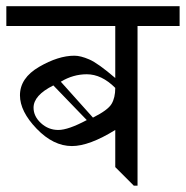

<svg xmlns="http://www.w3.org/2000/svg" viewBox="-20 -586 587 606"><path d="M546.9 -566.4V-503.9H414.1V0H402.3L343.8 -58.6V-175.8Q261.7 -125 207 -125Q148.4 -125 95.7 -179.7Q43 -234.4 43 -285.2Q43 -339.8 103.5 -375Q164.1 -410.2 214.8 -410.2Q234.4 -410.2 261.7 -398.4Q289.1 -386.7 343.8 -339.8V-503.9H0V-566.4ZM171.9 -328.1 273.4 -214.8Q320.3 -238.3 332 -257.8Q343.8 -277.3 343.8 -308.6Q300.8 -351.6 253.9 -351.6Q210.9 -351.6 171.9 -328.1ZM253.9 -207 148.4 -316.4Q85.9 -285.2 85.9 -246.1Q85.9 -218.8 109.4 -197.3Q132.8 -175.8 164.1 -175.8Q195.3 -175.8 253.9 -207Z"/></svg>

Font: 和音 by 宁静之雨，公众号njzyshare
Style: Regular
Weight: 400
Designer: Steve Matteson
Foundry: Ascender Corporation
Version: Version 6.00;June 8, 2018;FontCreator 11.0.0.2388 32-bit